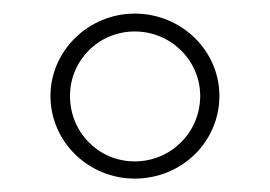

<svg xmlns="http://www.w3.org/2000/svg" viewBox="-20 -620 405 288"><path d="M182.1 -352.1C252.4 -352.1 309.1 -407.2 309.1 -476.1C309.1 -543.9 252.4 -599.6 182.1 -599.6C112.8 -599.6 55.7 -543.9 55.7 -476.1C55.7 -407.2 112.8 -352.1 182.1 -352.1ZM182.1 -377.9C127.9 -377.9 85 -421.4 85 -476.1C85 -529.3 127.9 -572.8 182.1 -572.8C236.3 -572.8 280.3 -529.3 280.3 -476.1C280.3 -421.4 236.3 -377.9 182.1 -377.9Z"/></svg>

Font: Now Light
Style: Regular
Weight: 300
Designer: Alfredo Marco Pradil
Foundry: Alfredo Marco Pradil
Version: Version 1.200;hotconv 1.0.109;makeotfexe 2.5.65596